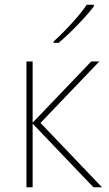

<svg xmlns="http://www.w3.org/2000/svg" viewBox="-20 -786 457 806"><path d="M397 -528 150 -270 408 0H372L117 -267V0H91V-528H117V-271L363 -528ZM374 -759Q346 -723 305 -680.5Q264 -638 226 -606H205V-612Q240 -643 281.5 -688.5Q323 -734 344 -766H374Z"/></svg>

Font: Noto Sans UI Thin
Style: Regular
Weight: 250
Designer: Monotype Design Team
Foundry: Monotype Imaging Inc.
Version: Version 1.001